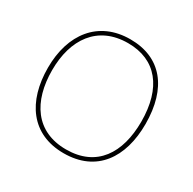

<svg xmlns="http://www.w3.org/2000/svg" viewBox="-161 -892 1075 1068"><g transform="rotate(30 377.0 -357.5)"><path d="M690 -358C690 -590 579 -725 382 -725C177 -725 63 -574 63 -359C63 -143 168 10 376 10C587 10 690 -143 690 -358ZM90 -359C90 -556 186 -700 382 -700C562 -700 663 -575 663 -358C663 -156 573 -15 377 -15C182 -15 90 -159 90 -359Z"/></g></svg>

Font: Noto Sans Syriac Eastern Thin
Style: Regular
Weight: 100
Designer: Patrick Giasson and the Monotype Design Team
Foundry: Monotype Imaging Inc.
Version: Version 3.001